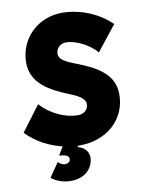

<svg xmlns="http://www.w3.org/2000/svg" viewBox="-106 -783 786 1048"><g transform="rotate(-10 287.0 -259.5)"><path d="M282 14C432 14 543 -84 543 -224C543 -336 448 -387 344 -427C284 -450 249 -467 249 -499C249 -529 273 -553 305 -553C354 -553 428 -520 473 -468L582 -606C495 -690 386 -716 313 -716C176 -716 72 -614 72 -481C72 -363 177 -312 269 -274C316 -255 359 -236 359 -202C359 -171 336 -150 300 -150C236 -150 153 -184 97 -247L-8 -107C50 -47 122 -13 189 3L161 49C206 53 216 62 215 79C214 94 199 102 182 101C168 99 155 91 148 82L94 160C116 179 150 193 186 196C248 202 314 174 327 103C334 63 311 31 268 21L272 14Z"/></g></svg>

Font: Fixel Text 20240404 ExtraBold
Style: Italic
Weight: 800
Width: 4
Italic angle: -10°
Designer: AlfaBravo + MacPaw
Foundry: Kyrylo Tkachov, Marchela Mozhyna, Serhii Makarenko, Maria Weinstein, Zakhar Kryvoshyya
Version: Version 1.211;Glyphs 3.2 (3225)